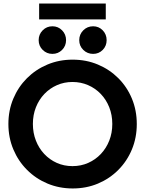

<svg xmlns="http://www.w3.org/2000/svg" viewBox="-20 -1068 829 1096"><path d="M395.1 7.8Q318.1 7.8 251.3 -20.1Q184.5 -48 134.4 -98.2Q84.2 -148.4 56.1 -215.4Q27.9 -282.4 27.9 -360.4Q27.9 -438.1 56 -504.9Q84 -571.6 133.9 -621.6Q183.9 -671.5 250.6 -699.5Q317.2 -727.5 394.3 -727.5Q472.3 -727.5 538.9 -699.5Q605.6 -671.5 655.5 -621.6Q705.4 -571.6 733.1 -504.8Q760.8 -437.9 760.8 -359.9Q760.8 -282.2 733.1 -215.3Q705.4 -148.4 655.5 -98.2Q605.6 -48 539.2 -20.1Q472.7 7.8 395.1 7.8ZM393.7 -119.7Q442.2 -119.7 483.7 -138.2Q525.1 -156.6 555.9 -189.3Q586.7 -222 603.9 -265.8Q621 -309.6 621 -360.4Q621 -412 603.6 -455.7Q586.3 -499.3 555.3 -531.7Q524.3 -564.1 482.9 -582Q441.5 -600 393.7 -600Q346.3 -600 305.3 -582Q264.2 -564.1 233.3 -531.7Q202.4 -499.3 185.1 -455.7Q167.7 -412 167.7 -360.4Q167.7 -309.4 184.9 -265.5Q202 -221.6 232.7 -189Q263.4 -156.4 304.5 -138Q345.7 -119.7 393.7 -119.7ZM511.6 -760.4Q478.5 -760.4 455.4 -783.2Q432.3 -805.9 432.3 -838.7Q432.3 -871.8 455.4 -894.9Q478.5 -918 511.6 -918Q544 -918 566.4 -894.9Q588.7 -871.8 588.7 -838.8Q588.7 -805.8 566.4 -783.1Q544 -760.4 511.6 -760.4ZM279.3 -760.4Q246.5 -760.4 223.6 -783.2Q200.7 -805.9 200.7 -838.7Q200.7 -871.8 223.6 -894.9Q246.5 -918 279.3 -918Q311.8 -918 334.4 -894.9Q357.1 -871.8 357.1 -838.8Q357.1 -805.8 334.4 -783.1Q311.8 -760.4 279.3 -760.4ZM203.4 -957.2V-1048H583.8V-957.2Z"/></svg>

Font: Reddit Sans
Style: Regular
Weight: 400
Designer: Stephen Hutchings
Foundry: Reddit
Version: Version 1.014